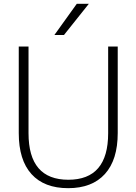

<svg xmlns="http://www.w3.org/2000/svg" viewBox="-20 -973 713 1003"><path d="M314 -790H264L381 -953H444ZM545 -277V-730H595V-278Q595 -138 528 -64Q461 10 336 10Q211 10 144.5 -63.5Q78 -137 78 -278V-730H129V-277Q129 -34 337 -34Q545 -34 545 -277Z"/></svg>

Font: Mplus 1p Light
Style: Regular
Weight: 300
Version: Version 1.061